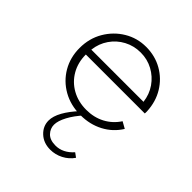

<svg xmlns="http://www.w3.org/2000/svg" viewBox="-215 -676 1102 1102"><g transform="rotate(45 336.0 -124.5)"><path d="M350.5 16Q426 16 487.8 -16.5Q549.5 -49 586 -108L546 -130.5Q514.5 -82 464.5 -55.5Q414.5 -29 352 -29Q286.5 -29 235.2 -57.8Q184 -86.5 155 -137Q126 -187.5 126 -252H604.5Q605 -257.5 605 -261Q605 -264.5 605 -269.5Q601.5 -345 565.8 -403.2Q530 -461.5 471.2 -494.8Q412.5 -528 340 -528Q267.5 -528 207 -491.5Q146.5 -455 110.2 -392.8Q74 -330.5 74 -253Q74 -177 109.5 -116Q145 -55 207.5 -19.5Q270 16 350.5 16ZM128.5 -294Q135 -348.5 164.5 -391.2Q194 -434 240 -458.5Q286 -483 341 -483Q395.5 -483 441 -458.2Q486.5 -433.5 516 -391Q545.5 -348.5 552 -294ZM367.5 279Q408.5 279 445.5 259.8Q482.5 240.5 505.5 207L479.5 188Q432 241 372.5 241Q327 241 304.2 217.2Q281.5 193.5 281.5 162Q281.5 131 304.5 87.8Q327.5 44.5 369 -0.5H334Q290 46.5 266.2 89.2Q242.5 132 242.5 167Q242.5 213 277.8 246Q313 279 367.5 279Z"/></g></svg>

Font: Spartan Light
Style: Regular
Weight: 300
Designer: Matt Bailey, Mirko Velimirovic
Foundry: Matt Bailey
Version: Version 1.003; ttfautohint (v1.8.3)